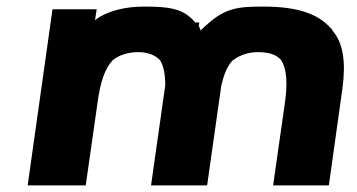

<svg xmlns="http://www.w3.org/2000/svg" viewBox="-20 -555 1082 582"><path d="M574 -485 569 -490C534 -531 487 -535 417 -535C360 -535 317 -523 284 -505L268 -494L273 -526L272 -527H140L139 -526L64 6L65 7H239L240 6L276 -246C284 -305 297 -346 322 -373C341 -388 369 -397 398 -397C427 -397 449 -389 465 -373C476 -355 481 -329 481 -297L438 6L439 7H607L608 6L651 -297C659 -329 668 -354 686 -373H687C707 -388 733 -397 762 -397C791 -397 817 -391 832 -373C849 -347 852 -305 844 -246L808 6L809 7H976L977 6L1018 -287C1029 -368 1020 -425 988 -462V-463L986 -466L983 -470H982C945 -513 880 -535 781 -535C707 -535 665 -533 608 -481L602 -476L597 -471L588 -463L584 -474L581 -477H583L584 -487H574ZM575 -478Z"/></svg>

Font: Hussar Woodtype
Style: SeBdObl
Weight: 900
Foundry: Cannot Into Space Fonts
Version: Version 1.07